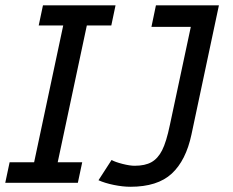

<svg xmlns="http://www.w3.org/2000/svg" viewBox="-41 -696 889 731"><path d="M255.4 0H-21L-4.4 -78.1H88.9L199.7 -599.1H106.4L122.6 -675.8H398.9L382.8 -599.1H289.6L178.7 -78.1H272ZM455.6 15.1Q426.8 15.1 392.3 8.1Q357.9 1 334 -9.8L383.8 -86.9Q397.5 -79.1 425.3 -72Q453.1 -64.9 471.7 -64.9Q511.2 -64.9 535.6 -78.6Q560.1 -92.3 576.2 -123.8Q592.3 -155.3 606 -221.2L685.5 -593.8H535.6L552.7 -675.8H792.5L688 -184.1Q667 -85 612.8 -34.9Q558.6 15.1 455.6 15.1Z"/></svg>

Font: Cadman
Style: Italic
Weight: 400
Italic angle: -12°
Designer: Paul James MIller
Foundry: High-Logic / Made with FontCreator
Version: Version 2.114;March 28, 2021;FontCreator 13.0.0.2683 64-bit